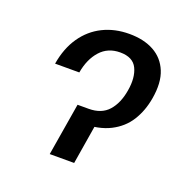

<svg xmlns="http://www.w3.org/2000/svg" viewBox="-104 -655 751 757"><g transform="rotate(20 271.5 -276.5)"><path d="M79.1 -342.3Q90.3 -409.7 122.8 -456.8Q155.3 -503.9 204.6 -528.3Q253.9 -552.7 314.9 -552.7Q376 -552.7 418.5 -529.3Q460.9 -505.9 479.7 -460Q498.5 -414.1 486.8 -345.7Q477.5 -290.5 450.9 -248Q424.3 -205.6 376.7 -181.4Q329.1 -157.2 257.3 -157.2H231L241.7 -220.2H264.2Q317.9 -220.2 346.9 -252.7Q376 -285.2 385.3 -341.3Q395 -397.9 377.2 -434.8Q359.4 -471.7 305.7 -471.7Q254.4 -471.7 222.7 -436.3Q190.9 -400.9 180.7 -342.3ZM217.8 -220.2H319.8L283.7 0H181.2Z"/></g></svg>

Font: Inter
Style: Italic
Weight: 400
Italic angle: -9.3988°
Designer: Rasmus Andersson
Foundry: rsms
Version: Version 4.001;git-66647c0bb